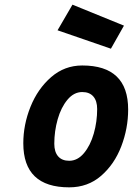

<svg xmlns="http://www.w3.org/2000/svg" viewBox="-20 -792 570 824"><path d="M80 -177Q80 -257 111 -334Q142 -411 199.5 -461Q257 -511 333 -511Q530 -511 530 -322Q530 -241 500.5 -164Q471 -87 414 -37.5Q357 12 277 12Q80 12 80 -177ZM397 -324Q397 -359 380.5 -378Q364 -397 333 -397Q297 -397 269.5 -364Q242 -331 227.5 -280Q213 -229 213 -175Q213 -140 229.5 -121Q246 -102 277 -102Q313 -102 340.5 -135Q368 -168 382.5 -219Q397 -270 397 -324ZM227 -662 291 -772 512 -682 456 -583Z"/></svg>

Font: Cairo
Style: Bold Italic
Weight: 700
Italic angle: -13°
Designer: Mohamed Gaber, Accademia di Belle Arti di Urbino and others
Foundry: Kief Type Foundry, Accademia di Belle Arti di Urbino and others
Version: Version 3.011